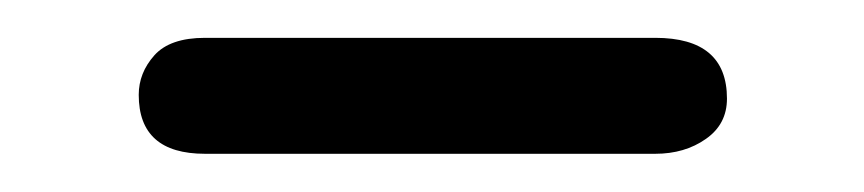

<svg xmlns="http://www.w3.org/2000/svg" viewBox="-20 -734 459 102"><path d="M88.9 -713.9H328.1Q366.2 -713.9 366.2 -681.6Q366.2 -668 355 -660.2Q343.8 -652.3 328.1 -652.3H88.9Q53.7 -652.3 53.7 -683.6Q53.7 -695.3 62 -704.6Q70.3 -713.9 88.9 -713.9Z"/></svg>

Font: Jura
Style: Medium
Weight: 500
Version: Version 2.6.1